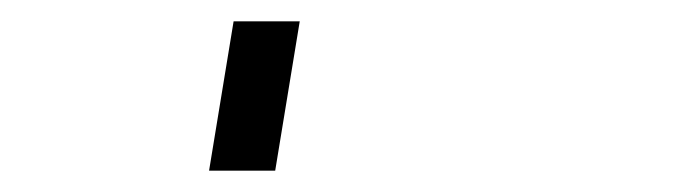

<svg xmlns="http://www.w3.org/2000/svg" viewBox="-20 60 640 180"><path d="M176 220 199 80H261L238 220Z"/></svg>

Font: Iosevka HT Light Extended
Style: Italic
Weight: 300
Width: 7
Italic angle: -9°
Monospace: yes
Designer: Belleve Invis
Foundry: Belleve Invis
Version: Version 32.3.0; ttfautohint (v1.8.4)